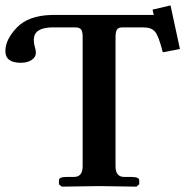

<svg xmlns="http://www.w3.org/2000/svg" viewBox="-26 -695 691 716"><path d="M107.9 -499Q107.9 -481.9 92 -471.4Q76.2 -460.9 51.8 -460.9Q-6.3 -460.9 -5.9 -504.9Q-5.9 -547.9 37.1 -592.5Q80.1 -637.2 166 -639.2H548.8Q545.9 -640.1 543 -659.2L609.9 -674.8L645 -512.2L581.1 -500Q565.9 -560.1 552.5 -576.4Q539.1 -592.8 508.8 -592.8H430.2Q416 -592.8 410.4 -585Q404.8 -577.1 404.8 -555.2V-75.2Q404.8 -35.2 437 -35.2H462.9Q492.7 -35.2 493.2 -22.9V-7.8L482.9 1Q382.8 -1 344.2 -1L204.1 1L193.8 -7.8V-22.9Q193.8 -35.2 223.1 -35.2H250Q282.2 -35.2 282.2 -75.2V-558.1Q282.2 -578.1 276.1 -585.4Q270 -592.8 254.9 -592.8H166Q100.1 -590.8 100.1 -546.9Q100.1 -532.7 103 -523.9Q107.9 -506.8 107.9 -499Z"/></svg>

Font: Linux Libertine
Style: Semibold
Weight: 600
Designer: Philipp H. Poll
Foundry: Philipp H. Poll
Version: Version 5.1.2 ; ttfautohint (v0.9)